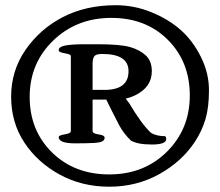

<svg xmlns="http://www.w3.org/2000/svg" viewBox="-20 -705 840 733"><path d="M308.6 -158.2 267.1 -157.7Q204.1 -157.7 204.1 -181.6Q204.1 -188.5 227.3 -192.1Q250.5 -195.8 250.5 -204.1V-490.2Q250.5 -496.6 239 -499Q227.5 -501.5 215.8 -504.2Q204.1 -506.8 204.1 -513.7Q204.1 -526.4 229 -531.2Q253.9 -536.1 305.7 -536.1H352.1Q440.4 -536.1 477.5 -525.1Q514.6 -514.2 537.1 -492.9Q559.6 -471.7 559.6 -433.1Q559.6 -372.6 497.1 -341.8Q479.5 -333 460 -328.6L474.1 -309.6Q522 -229 557.1 -197.3Q578.6 -185.1 610.4 -185.1Q614.7 -180.7 614.7 -174.3Q614.7 -153.3 560.1 -153.3Q505.4 -153.3 479.5 -168.5Q451.2 -196.3 434.8 -227.3Q418.5 -258.3 405 -285.6Q391.6 -313 385.7 -324.7H333.5V-204.1Q333.5 -195.3 356.4 -191.9Q379.4 -188.5 379.4 -179.7Q379.4 -166 361.3 -162.1Q343.3 -158.2 308.6 -158.2ZM422.4 -685.1Q492.7 -685.1 558.3 -658.2Q624 -631.3 670.2 -590.3Q716.3 -549.3 747.1 -487.5Q777.8 -425.8 777.8 -360.6Q777.8 -295.4 764.4 -250Q751 -204.6 723.6 -163.1Q673.8 -87.9 587.6 -40Q501.5 7.8 397 7.8Q292.5 7.8 207.8 -38.6Q123 -85 72.8 -161.1Q22.5 -237.3 22.5 -336.2Q22.5 -435.1 77.6 -514.9Q132.8 -594.7 220.2 -639.9Q307.6 -685.1 422.4 -685.1ZM93.3 -335.2Q93.3 -207 178.7 -123Q264.2 -39.1 397 -39.1Q529.8 -39.1 617.2 -125.7Q704.6 -212.4 704.6 -340.8Q704.6 -469.2 620.8 -553Q537.1 -636.7 404.8 -636.7Q272.5 -636.7 182.9 -550Q93.3 -463.4 93.3 -335.2ZM378.9 -361.8Q470.7 -361.8 470.7 -433.1Q470.7 -499 370.6 -499Q349.1 -499 341.8 -492.2Q334.5 -485.4 333.5 -465.3V-361.8Z"/></svg>

Font: Corben
Style: Regular
Weight: 400
Designer: vernon adams
Foundry: vernon adams
Version: Version 1.101